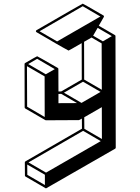

<svg xmlns="http://www.w3.org/2000/svg" viewBox="-20 -962 772 1057"><path d="M233.9 74.7H231.9L120.1 9.8Q117.2 7.8 117.2 4.4L116.7 -68.8Q117.2 -71.8 120.1 -73.7L431.2 -253.4L430.7 -309.1Q416.5 -300.8 414.1 -300.8Q323.2 -299.8 232.4 -299.8L229.5 -300.8L119.1 -364.7Q116.2 -366.7 115.7 -370.6L115.2 -610.4Q115.7 -613.8 118.7 -615.2Q182.6 -652.3 184.6 -652.3Q186.5 -652.3 298.3 -587.9L298.8 -586.9H299.3V-586.4H299.8V-585.9L300.8 -585.4L301.3 -582.5L301.8 -458.5H316.9L430.2 -523.9L429.7 -724.6Q359.4 -683.6 357.4 -683.6Q356 -683.6 322.8 -702.6L291 -720.7L181.2 -784.7Q177.7 -786.6 177.7 -790.5Q177.7 -793.9 181.2 -795.9Q433.6 -941.9 435.5 -941.9Q437.5 -941.9 549.3 -877Q549.8 -877 550.3 -876Q551.3 -875.5 551.8 -874.5L552.2 -870.1L551.8 -868.2H551.3L523.9 -820.3L612.3 -769Q612.8 -769 612.8 -768.6H613.3V-768.1L614.3 -767.6L614.7 -766.6V-766.1H615.2V-765.1L615.7 -764.2L617.2 -149.4Q617.2 -146 614.3 -143.6Q235.4 74.7 233.9 74.7ZM546.4 -734.4 595.7 -763.2 517.6 -808.6 492.7 -765.6ZM540.5 -467.8 539.6 -723.1 483.9 -755.4 442.9 -731.9 443.4 -523.9ZM294.4 -733.9 532.7 -871.1 435.5 -927.7 197.8 -790ZM428.7 -395.5 533.7 -456.1 437 -512.2 332 -451.7ZM301.8 -394 404.3 -394.5 316.9 -445.3 301.8 -444.8ZM226.1 -317.9 225.6 -541.5 128.4 -597.7 129.4 -374.5ZM231.9 -553.2 281.7 -581.5 184.6 -638.2 135.3 -609.4ZM227.1 56.6V0L129.9 -56.2L130.4 0.5ZM233.4 -11.7 534.7 -185.1 437.5 -241.7 136.7 -67.9ZM541 -196.8 540.5 -372.1 443.8 -316.4 444.3 -252.9Z"/></svg>

Font: 3D Isometric
Style: Bold
Weight: 700
Designer: GGBotNet
Foundry: GGBotNet
Version: 1.14